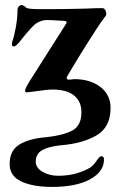

<svg xmlns="http://www.w3.org/2000/svg" viewBox="-20 -450 467 757"><path d="M18 197Q18 143 57 119.5Q96 96 162 91Q228 84 264.5 65Q301 46 301 -8Q301 -50 272 -73.5Q243 -97 187 -97Q167 -97 120 -90Q92 -86 88 -86Q78 -86 79 -91.5Q80 -97 80 -98Q81 -102 86.5 -112Q92 -122 95 -127L241 -357L243 -362Q243 -367 231 -368L209 -369Q179 -371 165 -371Q144 -371 125 -359Q109 -351 57 -285Q42 -266 34 -267Q27 -267 27 -277Q27 -282 29 -288Q36 -307 42.5 -343Q49 -379 49 -410Q49 -419 54 -424.5Q59 -430 65 -430Q73 -430 83 -420Q90 -414 133 -414H188Q236 -414 314 -416Q360 -418 383 -418Q390 -418 394.5 -411Q399 -404 399 -396Q399 -390 397 -388Q369 -350 360 -335Q295 -235 245 -149Q243 -146 243 -142Q243 -136 254 -136Q260 -136 265 -137Q270 -138 272 -138Q336 -138 376 -107Q416 -76 416 -24Q416 51 361 83.5Q306 116 218 123Q170 128 145.5 142.5Q121 157 121 187Q121 212 148 227.5Q175 243 209 243Q249 243 281.5 233.5Q314 224 335 211Q348 203 362 182Q366 176 370.5 171Q375 166 380 166Q390 166 390 179Q390 227 335 257Q280 287 185 287Q110 287 64 265.5Q18 244 18 197Z"/></svg>

Font: EB Garamond SemiBold
Style: Italic
Weight: 600
Italic angle: -17.2°
Designer: Georg Duffner and Octavio Pardo
Foundry: Georg Duffner
Version: Version 1.000